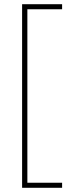

<svg xmlns="http://www.w3.org/2000/svg" viewBox="-20 -734 348 912"><path d="M275 158H85V-714H275V-690H110V134H275Z"/></svg>

Font: Noto Sans Lao Looped Condensed Thin
Style: Regular
Weight: 100
Width: 3
Designer: Mark Frömberg, Ben Mitchell
Foundry: The Fontpad Ltd
Version: Version 1.002; ttfautohint (v1.8.4.7-5d5b)